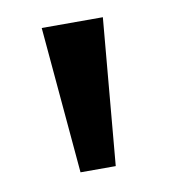

<svg xmlns="http://www.w3.org/2000/svg" viewBox="-46 -746 322 365"><g transform="rotate(-10 115.0 -563.5)"><path d="M82 -422 57 -705H175L150 -422Z"/></g></svg>

Font: Nunito Sans SemiBold
Style: Regular
Weight: 600
Designer: Vernon Adams
Foundry: Vernon Adams
Version: Version 3.101; ttfautohint (v1.8.4.7-5d5b);gftools[0.9.27]